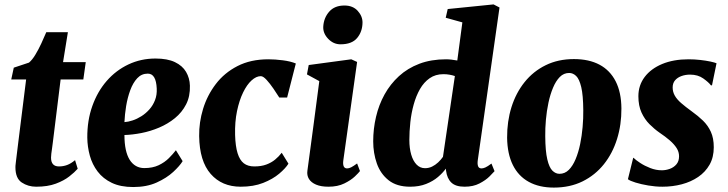

<svg xmlns="http://www.w3.org/2000/svg" viewBox="-20 -837 3302 871"><path d="M219.5 -189.5Q217.5 -173.5 215.8 -161.5Q214 -149.5 212.8 -140Q211.5 -130.5 211.5 -122Q211.5 -102 220.5 -92Q229.5 -82 247.5 -82Q267 -82 284.5 -88.5Q302 -95 320.5 -110.5L332.5 -71.5Q318.5 -55.5 294.2 -36.5Q270 -17.5 233.2 -3.8Q196.5 10 144 10Q107.5 10 78.8 -9Q50 -28 50 -78Q50 -80.5 50.2 -85.5Q50.5 -90.5 52 -102Q53.5 -113.5 56 -135Q58.5 -156.5 63 -192L98.5 -476.5H31L42.5 -530L111.5 -553Q126 -565 140.2 -588.5Q154.5 -612 167.2 -639.5Q180 -667 190 -691H288L266 -555H369L358 -476.5H255Z M808.5 -106Q795.5 -84.5 765.8 -57Q736 -29.5 690.8 -9Q645.5 11.5 584.5 11.5Q527 11.5 487.2 -7.5Q447.5 -26.5 423 -58.8Q398.5 -91 387.5 -131Q376.5 -171 376 -212.5Q375.5 -290.5 398.8 -356Q422 -421.5 464 -469.8Q506 -518 562.8 -544.8Q619.5 -571.5 685.5 -571.5Q739.5 -571.5 773.5 -555.2Q807.5 -539 824 -511Q840.5 -483 841.5 -448.5Q843 -400 824.2 -363.5Q805.5 -327 773.5 -301Q741.5 -275 702 -258.2Q662.5 -241.5 621.5 -233.5Q580.5 -225.5 544.5 -224.5Q544.5 -187 550.5 -159Q556.5 -131 568.2 -112.2Q580 -93.5 596.8 -84Q613.5 -74.5 634.5 -74.5Q672.5 -74.5 699.8 -87.5Q727 -100.5 746 -119.5Q765 -138.5 778 -155.5ZM650.5 -503Q622 -503 602.5 -482Q583 -461 570.8 -427.5Q558.5 -394 552.2 -355.8Q546 -317.5 544.5 -283Q561.5 -284 581.8 -290.8Q602 -297.5 621.8 -310Q641.5 -322.5 657.8 -340.8Q674 -359 683.2 -382.8Q692.5 -406.5 691 -435.5Q689.5 -469 679.5 -486Q669.5 -503 650.5 -503Z M1072 10Q986.5 10 935.8 -48Q885 -106 883.5 -219.5Q882.5 -281.5 901.2 -343Q920 -404.5 958.8 -455.5Q997.5 -506.5 1057.2 -537.2Q1117 -568 1197.5 -568Q1227.5 -568 1262.8 -563.5Q1298 -559 1322 -549L1282.5 -394.5H1247Q1236 -412 1220.5 -434.8Q1205 -457.5 1189.5 -474.5Q1174 -491.5 1163 -491.5Q1142.5 -491.5 1121.2 -472.2Q1100 -453 1082.8 -417.5Q1065.5 -382 1055.2 -333Q1045 -284 1046.5 -225Q1048 -173.5 1057.8 -142Q1067.5 -110.5 1086 -96.2Q1104.5 -82 1133.5 -82Q1165 -82 1188 -90.5Q1211 -99 1228 -113Q1245 -127 1258 -144L1288.5 -94.5Q1275.5 -73.5 1246.5 -49Q1217.5 -24.5 1173.8 -7.2Q1130 10 1072 10Z M1470 10Q1436 10 1413.8 0.5Q1391.5 -9 1381.5 -25.2Q1371.5 -41.5 1374.5 -62.5Q1377.5 -86 1381.8 -116.8Q1386 -147.5 1391 -185.2Q1396 -223 1402 -267.5Q1408 -312 1414.5 -362.5Q1421 -413 1428.5 -469L1372.5 -499.5L1380.5 -542L1573.5 -568L1600 -556L1537.5 -110Q1535 -92 1539.2 -82.5Q1543.5 -73 1554.5 -73Q1563 -73 1573 -78Q1583 -83 1600 -95.5L1613 -61Q1607.5 -53.5 1589.8 -36.5Q1572 -19.5 1542 -4.8Q1512 10 1470 10ZM1524.5 -636Q1492.5 -636 1468.5 -661.2Q1444.5 -686.5 1446.5 -717Q1449 -756.5 1473.5 -784.2Q1498 -812 1542.5 -812Q1581 -812 1603 -787.5Q1625 -763 1624.5 -734Q1624 -693.5 1600.2 -664.8Q1576.5 -636 1524.5 -636Z M2147.5 -111Q2145 -93 2148.8 -83Q2152.5 -73 2164.5 -73Q2171.5 -73 2181.5 -77.2Q2191.5 -81.5 2209.5 -95L2223.5 -60.5Q2217.5 -53.5 2200.5 -36.5Q2183.5 -19.5 2155.2 -4.8Q2127 10 2087.5 10Q2047 10 2027.5 -8.8Q2008 -27.5 2003.5 -62.5L2002.5 -72Q1989 -53 1966.8 -34Q1944.5 -15 1913 -2.5Q1881.5 10 1840.5 10Q1780 10 1743 -19.2Q1706 -48.5 1689.5 -95.5Q1673 -142.5 1673 -196Q1673 -252.5 1685.8 -307Q1698.5 -361.5 1724.5 -408.5Q1750.5 -455.5 1789.8 -491.5Q1829 -527.5 1882.5 -547.8Q1936 -568 2003.5 -568Q2015 -568 2028.2 -566.5Q2041.5 -565 2054.5 -562.5L2077.5 -735.5L2002 -756.5L2011 -796L2219 -817L2246 -803ZM2043.5 -492Q2032 -496 2019 -498.2Q2006 -500.5 1991.5 -500.5Q1955.5 -500.5 1929.2 -482.2Q1903 -464 1885.2 -433Q1867.5 -402 1856.8 -363.2Q1846 -324.5 1841.5 -282.8Q1837 -241 1837 -202Q1837 -164.5 1845.5 -135.5Q1854 -106.5 1870 -90.2Q1886 -74 1908 -74Q1925 -74 1940 -81.2Q1955 -88.5 1967.8 -100.5Q1980.5 -112.5 1989.5 -125.5Z M2583.5 -569Q2652 -569 2699.8 -543.5Q2747.5 -518 2773 -468Q2798.5 -418 2799 -345Q2799.5 -271.5 2779.2 -206.5Q2759 -141.5 2719.5 -92Q2680 -42.5 2622.8 -14.2Q2565.5 14 2492.5 14Q2426 14 2378.8 -12Q2331.5 -38 2306.5 -88.5Q2281.5 -139 2280.5 -212Q2280 -286 2300.2 -350.8Q2320.5 -415.5 2359.8 -464.5Q2399 -513.5 2455.5 -541.2Q2512 -569 2583.5 -569ZM2562 -506Q2537.5 -506 2519.5 -487.8Q2501.5 -469.5 2488.8 -439Q2476 -408.5 2468 -371Q2460 -333.5 2456.5 -294Q2453 -254.5 2453.5 -219Q2454 -151 2462.8 -114Q2471.5 -77 2486 -62.8Q2500.5 -48.5 2518 -48.5Q2542.5 -48.5 2560.5 -66.5Q2578.5 -84.5 2591.2 -115Q2604 -145.5 2611.8 -183.2Q2619.5 -221 2623 -260.8Q2626.5 -300.5 2626 -337Q2625.5 -405.5 2616.8 -442Q2608 -478.5 2593.8 -492.2Q2579.5 -506 2562 -506Z M3210 -450H3205Q3195 -463.5 3170.5 -481Q3146 -498.5 3110.5 -498.5Q3089.5 -498.5 3071.5 -492Q3053.5 -485.5 3042.5 -472.8Q3031.5 -460 3031.5 -440Q3031.5 -420.5 3041 -403.5Q3050.5 -386.5 3070 -369.5Q3089.5 -352.5 3118.5 -331.5Q3146.5 -311.5 3169 -289.8Q3191.5 -268 3204.8 -239Q3218 -210 3218 -169Q3218 -123.5 3199 -90Q3180 -56.5 3147.2 -34.2Q3114.5 -12 3072.8 -1Q3031 10 2985 10Q2953.5 10 2921 4.5Q2888.5 -1 2863.2 -8.8Q2838 -16.5 2828.5 -24L2852.5 -121H2854Q2864 -111 2884.2 -97.8Q2904.5 -84.5 2930.2 -74.5Q2956 -64.5 2982.5 -64.5Q3000.5 -64.5 3018.5 -71Q3036.5 -77.5 3048.5 -91.5Q3060.5 -105.5 3060.5 -128Q3060.5 -148 3049.5 -165.2Q3038.5 -182.5 3018.8 -199.8Q2999 -217 2971.5 -235.5Q2948.5 -251.5 2926.5 -273.5Q2904.5 -295.5 2890.2 -326.5Q2876 -357.5 2876 -400.5Q2876 -450 2904.5 -487.8Q2933 -525.5 2984.2 -546.8Q3035.5 -568 3103.5 -568Q3130.5 -568 3156.8 -565Q3183 -562 3202.8 -557.8Q3222.5 -553.5 3230.5 -550Z"/></svg>

Font: Merriweather Light 18pt Black
Style: Italic
Weight: 900
Italic angle: -7.8°
Version: Version 2.101